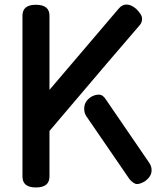

<svg xmlns="http://www.w3.org/2000/svg" viewBox="-20 -820 691 846"><path d="M503 -782Q518 -800 537 -800Q558 -800 580 -781Q591 -770 598.5 -759Q606 -748 606 -737Q606 -719 593 -706L459 -550L198 -243V-42Q198 6 138 6Q79 6 79 -42V-751Q79 -799 138 -799Q198 -799 198 -751V-424ZM361 -307Q351 -321 351 -341Q351 -371 376 -389H375Q395 -403 415 -403Q434 -403 447 -381L640 -99L639 -100Q648 -86 648 -70Q648 -44 622 -24H623Q612 -17 602 -13Q592 -9 584 -9Q576 -9 567.5 -15Q559 -21 551 -30Z"/></svg>

Font: Gugi
Style: Regular
Weight: 400
Designer: HBKIM, TJKIM
Foundry: TAE System & Typefaces Co.
Version: Version 3.00